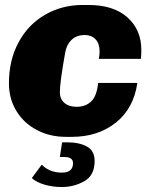

<svg xmlns="http://www.w3.org/2000/svg" viewBox="-20 -541 608 773"><path d="M549 -340Q549 -317 547 -304H378Q381 -321 381 -334Q381 -366 364.5 -383Q348 -400 322 -400Q289 -400 269 -381.5Q249 -363 243 -332Q221 -211 221 -169Q221 -143 239 -127Q257 -111 288 -111Q325 -111 347.5 -133Q370 -155 375 -207H533Q518 -104 446 -47Q374 10 269 10H246Q180 10 127.5 -18Q75 -46 45.5 -95Q16 -144 16 -206Q16 -299 55 -371Q94 -443 162 -482Q230 -521 313 -521H336Q437 -521 493 -471Q549 -421 549 -340ZM229 154Q274 154 274 116Q274 91 239 91H221L230 32H251Q299 32 330 49Q361 66 361 107Q361 165 319.5 188.5Q278 212 229 212Q192 212 159.5 202.5Q127 193 108 176L148 122Q180 154 229 154Z"/></svg>

Font: Chivo Black Italic
Style: Regular
Weight: 900
Italic angle: -8.05°
Designer: Hector Gatti
Foundry: Omnibus-Type
Version: Version 1.007